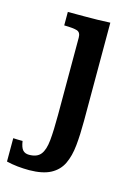

<svg xmlns="http://www.w3.org/2000/svg" viewBox="-148 -497 532 753"><g transform="rotate(15 118.0 -120.5)"><path d="M46.9 199.7Q22.9 199.7 -0.7 197.3Q-24.4 194.8 -45.9 189.5V94.7Q-38.6 95.2 -27.8 95.5Q-17.1 95.7 -7.8 95.7Q-3.9 122.1 5.1 131.8Q14.2 141.6 30.3 141.6Q63 141.6 77.6 123Q92.3 104.5 96.2 64.7Q100.1 24.9 100.1 -39.6V-352.5Q100.1 -374 85.4 -378.9Q70.8 -383.8 32.7 -384.3Q32.7 -398.4 32.7 -411.9Q32.7 -425.3 32.7 -439Q51.3 -439 67.9 -439Q84.5 -439 100.6 -439Q127.4 -439 153.1 -439.5Q178.7 -439.9 204.6 -441.4V-42Q204.6 13.2 200.2 57.4Q195.8 101.6 180.7 133.3Q165.5 165 133.5 182.1Q101.6 199.2 46.9 199.7Z"/></g></svg>

Font: Kameron Medium
Style: Regular
Weight: 500
Designer: Vernon Adams
Foundry: Vernon Adams
Version: Version 1.100